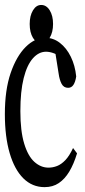

<svg xmlns="http://www.w3.org/2000/svg" viewBox="-23 -750 342 774"><path d="M156.7 4.4Q106.9 4.4 71 -31.2Q35.2 -66.9 15.9 -133.1Q-3.4 -199.2 -3.4 -290Q-3.4 -387.7 20 -455.8Q43.5 -523.9 80.6 -560.8Q117.7 -597.7 160.2 -597.7Q191.9 -597.7 218.5 -577.1Q245.1 -556.6 262.5 -521.2Q279.8 -485.8 284.2 -441.9Q280.8 -419.4 272.9 -407.7Q265.1 -396 251.5 -396Q233.9 -396 225.3 -412.1Q216.8 -428.2 213.4 -453.1L196.8 -557.6L230 -511.7Q212.4 -528.3 195.1 -534.9Q177.7 -541.5 162.6 -541.5Q133.3 -541.5 109.6 -514.9Q85.9 -488.3 72.5 -435.1Q59.1 -381.8 59.1 -301.8Q59.1 -221.7 74.5 -171.1Q89.8 -120.6 115.7 -97.4Q141.6 -74.2 172.4 -74.2Q189.9 -74.2 207 -80.8Q224.1 -87.4 240.5 -104.5Q256.8 -121.6 271.5 -153.3L287.6 -131.8Q274.4 -88.4 256.3 -58.3Q238.3 -28.3 214.1 -12Q189.9 4.4 156.7 4.4ZM143.1 -575.7Q123 -575.7 109.9 -597.4Q96.7 -619.1 96.7 -653.3Q96.7 -686.5 109.9 -708.3Q123 -730 143.1 -730Q164.1 -730 177.5 -708.3Q190.9 -686.5 190.9 -653.3Q190.9 -620.1 177.5 -597.9Q164.1 -575.7 143.1 -575.7Z"/></svg>

Font: Scarab Serif
Style: Condensed
Weight: 400
Designer: John Roberts
Foundry: Scarab
Version: 1.0